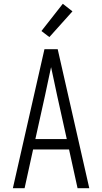

<svg xmlns="http://www.w3.org/2000/svg" viewBox="-20 -995 540 1015"><path d="M48 0 215 -735H285L452 0H390L345 -205H155L110 0ZM333 -260 282 -490Q274 -528 266 -565.5Q258 -603 250 -640Q242 -603 234 -565.5Q226 -528 218 -490L167 -260ZM241 -799 199 -831 312 -975 363 -935Z"/></svg>

Font: Iosevka SS18 Light
Style: Regular
Weight: 300
Monospace: yes
Designer: Belleve Invis
Foundry: Belleve Invis
Version: Version 25.1.1; ttfautohint (v1.8.4)